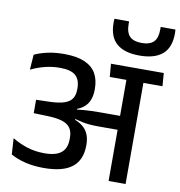

<svg xmlns="http://www.w3.org/2000/svg" viewBox="-94 -966 984 1051"><g transform="rotate(10 398.5 -440.0)"><path d="M796 -880H714Q714 -879 714 -872.2Q714 -865.5 714 -865Q714 -818 692.8 -796.8Q671.5 -775.5 626 -775.5Q581 -775.5 559.8 -796.8Q538.5 -818 538.5 -865Q538.5 -865.5 538.5 -872Q538.5 -878.5 538.5 -880H457Q456 -871.5 456 -866.8Q456 -862 456 -858Q456 -780 499 -742.8Q542 -705.5 626 -705.5Q710.5 -705.5 753.8 -742.8Q797 -780 797 -858Q797 -862 796.8 -866.8Q796.5 -871.5 796 -880ZM780 -562 774.5 -634.5H481L487 -562ZM579.5 0H674V-589H579.5ZM27 -140.5 32.5 -51Q68 -31 114 -19.8Q160 -8.5 217 -8.5Q323.5 -8.5 374.5 -49Q425.5 -89.5 425.5 -169.5V-176Q425.5 -213 411 -241Q396.5 -269 363.5 -287.5Q330.5 -306 275 -314.5L274 -347Q326 -349.5 357.8 -366.2Q389.5 -383 403.8 -411.5Q418 -440 418 -478V-484.5Q418 -534.5 397.5 -569.8Q377 -605 333.2 -623.8Q289.5 -642.5 220 -642.5Q170 -642.5 128.8 -633.5Q87.5 -624.5 55.5 -609.5L49.5 -525.5Q88 -544 128 -554Q168 -564 209.5 -564Q271.5 -564 297.5 -540.8Q323.5 -517.5 323.5 -470.5V-463Q323.5 -432 310.2 -412.2Q297 -392.5 267 -382.5Q237 -372.5 186 -371L111.5 -369V-294.5L191 -292Q240.5 -290.5 271.2 -280.5Q302 -270.5 316 -250.2Q330 -230 330 -198V-188Q330 -153.5 316.5 -131.5Q303 -109.5 275.8 -99Q248.5 -88.5 207.5 -88.5Q155.5 -88.5 111.8 -102.2Q68 -116 27 -140.5ZM269 -355V-306.5L339 -291L341.5 -302.5Q363 -296.5 381.8 -292.5Q400.5 -288.5 422.8 -286.5Q445 -284.5 476.5 -284.5H613.5V-362H474.5Q443 -362 421.5 -361.2Q400 -360.5 381.5 -359Q363 -357.5 341 -355L340 -363.5Z"/></g></svg>

Font: Anek Devanagari Medium
Style: Regular
Weight: 500
Designer: Kailash Malviya (Devanagari) & Yesha Goshar (Latin)
Foundry: Ek Type
Version: Version 1.003